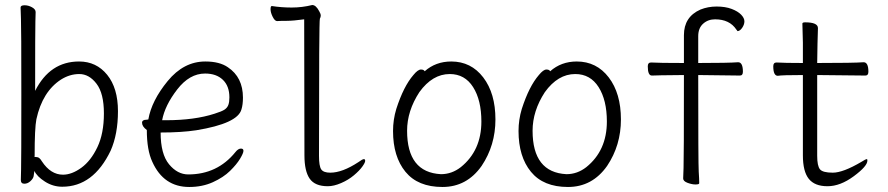

<svg xmlns="http://www.w3.org/2000/svg" viewBox="-20 -729 3540 765"><path d="M228 15Q191 15 159 -5.5Q127 -26 117 -48L114 -27Q112 -17 101 -7Q90 3 77 3Q63 3 63 -12Q63 -27 64 -54Q65 -81 65 -353Q65 -625 63.5 -653.5Q62 -682 62 -699Q62 -708 78 -708Q93 -708 107.5 -700Q122 -692 122 -681Q122 -669 121 -643.5Q120 -618 120 -367Q179 -484 295 -484Q364 -484 407 -431Q450 -378 450 -286Q450 -195 421 -129Q352 15 228 15ZM231 -33Q266 -33 304 -60.5Q342 -88 368 -142.5Q394 -197 394 -277Q394 -357 364.5 -395.5Q335 -434 296 -434Q258 -434 223 -412Q149 -364 125 -254Q118 -219 118 -108L117 -106Q117 -103 127 -103Q137 -103 147 -86Q182 -33 231 -33Z M734 16Q632 16 587 -84Q565 -131 565 -211Q546 -225 546 -240Q546 -252 564 -252L571 -253Q584 -328 648 -406Q712 -484 798 -484Q855 -484 888 -461Q948 -421 948 -340Q948 -312 942 -293Q927 -237 762 -210Q703 -201 620 -201Q620 -115 653.5 -74.5Q687 -34 730 -34Q846 -34 918 -123Q929 -137 940 -137Q950 -137 950 -128Q950 -119 936.5 -96.5Q923 -74 896.5 -48Q870 -22 828 -3Q786 16 734 16ZM626 -250H642Q755 -250 835 -276Q864 -285 875 -292.5Q886 -300 890 -311.5Q894 -323 894 -341Q894 -386 868 -411Q842 -436 797 -436Q735 -436 686 -372.5Q637 -309 626 -250Z M1286 13Q1235 13 1214 -17Q1193 -47 1193 -110L1192 -652Q1148 -646 1123 -646Q1098 -646 1084 -645Q1075 -645 1066.5 -662Q1058 -679 1058 -692Q1058 -705 1063 -705Q1101 -699 1142 -699Q1184 -699 1224 -709Q1239 -709 1252 -684Q1258 -674 1258 -667Q1258 -661 1254.5 -654.5Q1251 -648 1251 -108Q1251 -67 1260 -54Q1269 -41 1296 -41Q1344 -41 1408 -83Q1424 -95 1430 -95Q1435 -95 1435 -88Q1435 -81 1423.5 -65Q1412 -49 1390 -30.5Q1368 -12 1339 0.5Q1310 13 1286 13Z M1743 16Q1645 16 1595.5 -44.5Q1546 -105 1546 -207Q1546 -252 1559 -295Q1588 -385 1627 -430Q1645 -452 1657 -452Q1669 -452 1672 -445Q1716 -484 1778 -484Q1857 -484 1905.5 -420.5Q1954 -357 1954 -253Q1954 -150 1899 -68Q1840 16 1743 16ZM1737 -35Q1780 -35 1816 -63Q1898 -129 1898 -245Q1898 -330 1865 -382Q1832 -434 1772 -434Q1703 -434 1651 -362Q1602 -287 1602 -208Q1602 -42 1737 -35Z M2243 16Q2145 16 2095.5 -44.5Q2046 -105 2046 -207Q2046 -252 2059 -295Q2088 -385 2127 -430Q2145 -452 2157 -452Q2169 -452 2172 -445Q2216 -484 2278 -484Q2357 -484 2405.5 -420.5Q2454 -357 2454 -253Q2454 -150 2399 -68Q2340 16 2243 16ZM2237 -35Q2280 -35 2316 -63Q2398 -129 2398 -245Q2398 -330 2365 -382Q2332 -434 2272 -434Q2203 -434 2151 -362Q2102 -287 2102 -208Q2102 -42 2237 -35Z M2751 6Q2737 6 2719.5 -0.5Q2702 -7 2702 -18Q2702 -29 2703.5 -60Q2705 -91 2705 -430Q2589 -429 2579 -428H2577Q2561 -428 2561 -465Q2561 -480 2574 -480Q2604 -478 2705 -478V-589Q2705 -662 2771 -691Q2801 -703 2835 -703Q2870 -703 2895 -693.5Q2920 -684 2933 -670.5Q2946 -657 2946 -644Q2946 -631 2937 -618Q2928 -605 2918 -605Q2918 -607 2914 -611Q2887 -652 2829 -652Q2801 -652 2781.5 -634.5Q2762 -617 2762 -585V-478Q2882 -478 2921 -481Q2940 -481 2940 -443Q2940 -428 2928 -428L2762 -430Q2762 -74 2764 -45Q2766 -16 2766 1Q2766 6 2751 6Z M3277 13Q3226 13 3202.5 -16.5Q3179 -46 3179 -110V-430Q3096 -430 3079 -427Q3061 -427 3061 -465Q3061 -480 3074 -480Q3105 -478 3179 -478V-559Q3177 -615 3177 -635Q3177 -640 3188 -640Q3239 -640 3239 -617Q3237 -563 3236 -478Q3382 -478 3421 -481Q3440 -481 3440 -443Q3440 -428 3428 -428L3236 -430V-108Q3236 -68 3247 -54.5Q3258 -41 3298 -41Q3339 -41 3412 -84Q3429 -95 3434 -95Q3436 -95 3436 -89Q3436 -67 3382 -27Q3328 13 3277 13Z"/></svg>

Font: LXGW WenKai Mono TC Light
Style: Regular
Weight: 300
Designer: LXGW / Fontworks Inc.
Foundry: LXGW / Fontworks Inc.
Version: Version 1.330